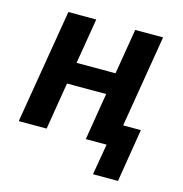

<svg xmlns="http://www.w3.org/2000/svg" viewBox="-99 -607 798 838"><g transform="rotate(15 300.0 -188.0)"><path d="M395 140H508L547 -100H467L536 -516H410L376 -311H200L234 -516H108L22 0H148L183 -213H360L325 0H419Z"/></g></svg>

Font: IBM Plex Mono SmBld
Style: Italic
Weight: 600
Italic angle: -9.5°
Monospace: yes
Designer: Mike Abbink, Paul van der Laan, Pieter van Rosmalen
Foundry: Bold Monday
Version: Version 2.004